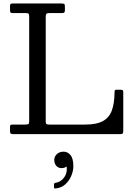

<svg xmlns="http://www.w3.org/2000/svg" viewBox="-20 -770 768 1102"><path d="M126.5 -695C135.2 -695 140.8 -693.9 143.5 -691.8C146.2 -689.6 147.5 -684.3 147.5 -676V-75C147.5 -65.7 146 -60 143 -58C140 -56 133.7 -55 124 -55H50C44.3 -55 40.8 -53.8 39.5 -51.5C38.2 -49.2 37.5 -45 37.5 -39V-18C37.5 -9.7 39.2 -4.6 42.5 -2.8C45.8 -0.9 51.3 0 59 0H668C677.3 0 682.9 -1.5 684.8 -4.5C686.6 -7.5 687.5 -13.7 687.5 -23V-241C687.5 -247.7 686.1 -251.7 683.2 -253C680.4 -254.3 675.7 -255 669 -255H648C643.3 -255 640.4 -253.8 639.2 -251.5C638.1 -249.2 637.5 -245.7 637.5 -241C637.2 -199 632.1 -164.2 622.2 -136.8C612.4 -109.2 595.3 -88.8 571 -75.2C546.7 -61.8 512.2 -55 467.5 -55H263.5C256.2 -55 250.8 -55.8 247.5 -57.5C244.2 -59.2 242.5 -63.7 242.5 -71V-675.5C242.5 -683.8 244.1 -689.2 247.2 -691.5C250.4 -693.8 255.7 -695 263 -695H335C341.7 -695 346.2 -696 348.8 -698C351.2 -700 352.5 -704.7 352.5 -712V-733C352.5 -741 351.1 -745.8 348.2 -747.5C345.4 -749.2 340 -750 332 -750H54C47.7 -750 43.3 -749.2 41 -747.5C38.7 -745.8 37.5 -741.8 37.5 -735.5V-712C37.5 -705 38.5 -700.4 40.5 -698.2C42.5 -696.1 46.7 -695 53 -695ZM291.5 148C291.5 161.3 295.2 172.5 302.8 181.5C310.2 190.5 320.7 195 334 195C343 195 349.8 193.3 354.5 190C356.8 188.3 358.8 187.2 360.2 186.5C361.8 185.8 362.7 187.2 363 190.5C365.3 213.5 360 233.3 347 250C334 266.7 318.3 276.3 300 279C293.3 280 290 283 290 288V305.5C290 308.8 290.8 310.8 292.2 311.2C293.8 311.8 296 311.8 299 311.5C321 309.5 339.6 301.7 354.8 288C369.9 274.3 381.4 258 389.2 239C397.1 220 401 201.7 401 184C401 154.7 395.6 133.4 384.8 120.2C373.9 107.1 360.7 100.5 345 100.5C329.7 100.5 316.9 105.1 306.8 114.2C296.6 123.4 291.5 134.7 291.5 148Z"/></svg>

Font: Besley*
Style: Regular
Weight: 400
Designer: Owen Earl
Foundry: indestructible type*
Version: Version 3.000; ttfautohint (v1.8.3)